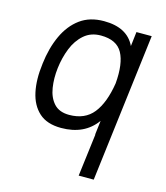

<svg xmlns="http://www.w3.org/2000/svg" viewBox="-107 -593 756 875"><g transform="rotate(15 271.0 -155.0)"><path d="M346 200 371 0H370L378 -67Q322 11 212 11Q145 11 107.5 -23Q70 -57 57.5 -115.5Q45 -174 55 -249V-250Q64 -326 91 -384.5Q118 -443 163.5 -476.5Q209 -510 276 -510Q386 -510 423 -432L431 -500H503L417 200ZM279 -443Q232 -443 200 -415Q168 -387 150.5 -343Q133 -299 127 -249Q121 -200 128 -155.5Q135 -111 160 -83.5Q185 -56 232 -56Q306 -56 345.5 -105.5Q385 -155 400 -250Q408 -344 381 -393.5Q354 -443 279 -443Z"/></g></svg>

Font: Haskoy
Style: Italic
Weight: 400
Designer: Ertekin Erdin
Foundry: Ertekin Erdin
Version: Version 2.000; ttfautohint (v1.8.4.7-5d5b)